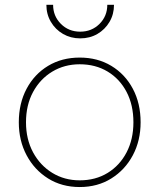

<svg xmlns="http://www.w3.org/2000/svg" viewBox="-20 -754 649 782"><path d="M304.7 7.8Q231.9 7.8 176 -27.1Q120.1 -62 88.4 -121.6Q56.6 -181.2 56.6 -255.9Q56.6 -333 88.4 -392.6Q120.1 -452.1 176 -485.8Q231.9 -519.5 304.7 -519.5Q377.4 -519.5 433.3 -485.8Q489.3 -452.1 521 -392.6Q552.7 -333 552.7 -255.9Q552.7 -181.2 521 -121.6Q489.3 -62 433.3 -27.1Q377.4 7.8 304.7 7.8ZM304.7 -19.5Q369.1 -19.5 418.5 -49.8Q467.8 -80.1 495.6 -133.5Q523.4 -187 523.4 -255.9Q523.4 -326.2 495.6 -379.4Q467.8 -432.6 418.5 -462.4Q369.1 -492.2 304.7 -492.2Q242.7 -492.2 193.1 -462.4Q143.6 -432.6 114.7 -379.4Q85.9 -326.2 85.9 -255.9Q85.9 -187 114.7 -133.5Q143.6 -80.1 193.1 -49.8Q242.7 -19.5 304.7 -19.5ZM306.6 -597.7Q268.1 -597.7 236.8 -615.7Q205.6 -633.8 187.3 -664.8Q168.9 -695.8 168.9 -734.4H196.3Q196.3 -688.5 228 -656.7Q259.8 -625 306.6 -625Q353.5 -625 385.3 -656.7Q417 -688.5 417 -734.4H444.3Q444.3 -695.8 426 -664.8Q407.7 -633.8 376.7 -615.7Q345.7 -597.7 306.6 -597.7Z"/></svg>

Font: Reddit Sans ExtraLight
Style: Regular
Weight: 250
Designer: Stephen Hutchings
Foundry: Reddit
Version: Version 1.014